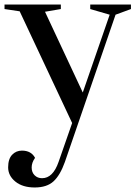

<svg xmlns="http://www.w3.org/2000/svg" viewBox="-33 -537 599 849"><path d="M546 -517V-497L478 -472L254 179Q233 238 203.5 265Q174 292 120.5 292Q67 292 35 266Q3 240 3 203Q3 166 20.5 147.5Q38 129 64 129Q105 129 122 161Q107 182 107 203.5Q107 225 120 238Q133 251 153 251Q201 251 226 179L286 7L54 -487L-13 -497V-517H236V-497L166 -485L333 -128L452 -472L366 -497V-517Z"/></svg>

Font: Prata
Style: Regular
Weight: 400
Designer: Cyreal (www.cyreal.org)
Foundry: Cyreal (www.cyreal.org)
Version: Version 1.010